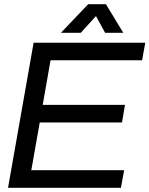

<svg xmlns="http://www.w3.org/2000/svg" viewBox="-20 -888 707 908"><path d="M18 0 139 -686H667L652 -603H219L182 -392H571L557 -309H168L128 -83H567L552 0ZM268 -733 397 -868H481L563 -733H477L434 -812L362 -733Z"/></svg>

Font: Archivo VF Beta
Style: Italic
Weight: 400
Italic angle: -10°
Designer: Hector Gatti
Foundry: Omnibus-Type
Version: Version 1.002